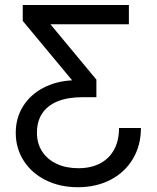

<svg xmlns="http://www.w3.org/2000/svg" viewBox="-20 -536 639 779"><path d="M43.9 2.9Q43.9 -57.1 73.2 -104.2Q102.5 -151.4 154.3 -179Q206.1 -206.5 272 -210V-210.9L72.3 -451.2V-515.6H502.9V-437.5H185.5V-436.5L371.1 -212.9V-141.6H313.5Q254.9 -141.6 213.6 -124.8Q172.4 -107.9 151.1 -75.7Q129.9 -43.5 129.9 2.9Q129.9 45.9 150.9 78.4Q171.9 110.8 210 128.7Q248 146.5 297.9 146.5Q349.1 146.5 386.2 127Q423.3 107.4 443.1 70.8Q462.9 34.2 462.9 -16.6H551.8Q551.8 53.7 519.3 108.4Q486.8 163.1 428.7 193.4Q370.6 223.6 295.9 223.6Q223.6 223.6 166.3 195.3Q108.9 167 76.4 116.5Q43.9 65.9 43.9 2.9Z"/></svg>

Font: Intratopia Thin
Style: Regular
Weight: 100
Designer: Rasmus Andersson
Foundry: rsms
Version: Version 3.000;Glyphs 3.2.3 (3260)